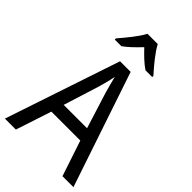

<svg xmlns="http://www.w3.org/2000/svg" viewBox="-279 -1036 1127 1127"><g transform="rotate(45 285.0 -472.0)"><path d="M325 -944H240C217 -899 165 -837 128 -794V-784H183C214 -806 248 -839 282 -875C316 -839 350 -806 383 -784H439V-794C402 -834 348 -899 325 -944ZM478 0H569L328 -716H240L0 0H91L164 -222H404ZM311 -524 381 -301H187L257 -524C265 -551 276 -592 283 -629C289 -602 305 -547 311 -524Z"/></g></svg>

Font: Noto Sans Arabic SemCond
Style: Regular
Weight: 400
Width: 4
Designer: Monotype Design Team, Nadine Chahine, Nizar Qandah and Khaled Hosny
Foundry: Monotype Imaging Inc.
Version: Version 2.012